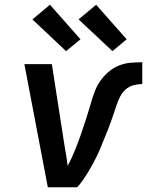

<svg xmlns="http://www.w3.org/2000/svg" viewBox="-20 -791 640 811"><path d="M306 0H182L83 -520H199L253 -173Q257 -153 260 -132Q263 -111 266 -90Q283 -123 296.5 -156Q310 -189 321.5 -222.5Q333 -256 344 -290Q355 -324 365 -358V-359Q372 -383 381 -406.5Q390 -430 405 -451Q420 -472 440.5 -489Q461 -506 484.5 -515Q508 -524 532.5 -526Q557 -528 581 -528V-436Q563 -436 544 -431Q525 -426 510.5 -413Q496 -400 487 -382Q478 -364 472 -346Q466 -328 460 -310Q454 -292 447.5 -274Q441 -256 434 -238.5Q427 -221 419.5 -203Q412 -185 405 -167.5Q398 -150 389.5 -132.5Q381 -115 371.5 -97.5Q362 -80 352 -63.5Q342 -47 330.5 -30.5Q319 -14 306 0ZM455 -575 312 -709 386 -771 515 -625ZM259 -575 117 -709 191 -771 320 -625Z"/></svg>

Font: Iosevka Semibold Extended
Style: Italic
Weight: 600
Width: 7
Italic angle: -9°
Monospace: yes
Designer: Belleve Invis
Foundry: Belleve Invis
Version: Version 32.5.0; ttfautohint (v1.8.4)